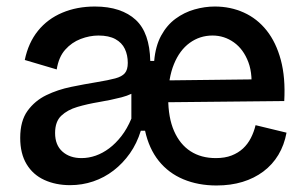

<svg xmlns="http://www.w3.org/2000/svg" viewBox="-20 -555 937 589"><path d="M195 13Q151 13 116 -3Q81 -19 61.5 -51.5Q42 -84 42 -132Q42 -184 64.5 -215Q87 -246 122 -263Q157 -280 198.5 -288.5Q240 -297 277 -303Q313 -309 333.5 -314.5Q354 -320 363 -330.5Q372 -341 372 -362Q372 -386 363 -405Q354 -424 334 -435Q314 -446 282 -446Q255 -446 227.5 -435.5Q200 -425 180 -402.5Q160 -380 154 -342L56 -371Q67 -424 96.5 -460.5Q126 -497 171 -516Q216 -535 271 -535Q312 -535 343.5 -524.5Q375 -514 396.5 -494Q418 -474 429 -442.5Q440 -411 441 -368H453Q457 -414 474.5 -446Q492 -478 518.5 -497.5Q545 -517 576.5 -526Q608 -535 639 -535Q687 -535 728 -516.5Q769 -498 798 -461.5Q827 -425 841.5 -371Q856 -317 852 -245L459 -241V-308L801 -312L749 -265Q757 -324 742 -364Q727 -404 697.5 -425Q668 -446 632 -446Q593 -446 562 -423.5Q531 -401 513.5 -358Q496 -315 496 -254Q496 -194 514 -153Q532 -112 564.5 -91Q597 -70 642 -70Q670 -70 690.5 -78Q711 -86 725.5 -99.5Q740 -113 749.5 -131.5Q759 -150 764 -171L859 -148Q852 -110 834 -80Q816 -50 788 -29Q760 -8 724 3Q688 14 644 14Q588 14 542.5 -5Q497 -24 467 -61.5Q437 -99 425 -154H412Q400 -115 378.5 -84.5Q357 -54 328.5 -32Q300 -10 266 1.5Q232 13 195 13ZM230 -70Q252 -70 273.5 -77.5Q295 -85 315 -100Q335 -115 352.5 -137.5Q370 -160 383 -191V-314L411 -284Q386 -265 353 -256.5Q320 -248 284 -242Q248 -236 217.5 -227Q187 -218 168 -200Q149 -182 149 -147Q149 -110 171.5 -90Q194 -70 230 -70Z"/></svg>

Font: Bricolage Grotesque 24pt Medium
Style: Regular
Weight: 500
Designer: Mathieu Triay
Foundry: Atelier Triay
Version: Version 1.001;gftools[0.9.33.dev8+g029e19f]